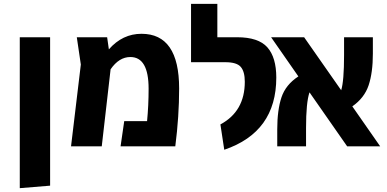

<svg xmlns="http://www.w3.org/2000/svg" viewBox="-20 -762 2015 1000"><path d="M83 218V-568H241V205Z M717 -586Q913 -586 913 -301Q913 -156 893 0H608L627 -131H746Q754 -213 754 -300Q754 -465 659 -465Q600 -465 556 -401L510 0H350L401 -426L380 -568H538L547 -505Q618 -586 717 -586Z M1148 18 1128 -114Q1255 -182 1255 -336Q1255 -389 1234 -413.5Q1213 -438 1154 -438H975V-742H1112V-568H1215Q1326 -568 1372.5 -515.5Q1419 -463 1419 -358Q1419 -74 1148 18Z M1960 0H1788L1592 -281Q1574 -229 1574 -95V0H1424V-88Q1424 -189 1446 -255Q1468 -321 1534 -364L1392 -568H1564L1757 -292Q1772 -340 1772 -475V-568H1922V-483Q1922 -384 1900 -318Q1878 -252 1815 -208Z"/></svg>

Font: FiraGO
Style: Bold
Weight: 700
Designer: bBox Type
Foundry: bBox Type GmbH
Version: Version 1.001;PS 001.001;hotconv 1.0.88;makeotf.lib2.5.64775